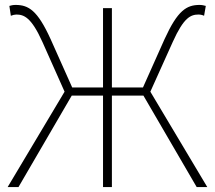

<svg xmlns="http://www.w3.org/2000/svg" viewBox="-20 -759 872 779"><path d="M11 0H55L271 -371H398V0H434V-371H562L778 0H821L590 -387L681 -589C726 -689 754 -700 786 -700C793 -700 802 -698 808 -695L815 -735C808 -737 799 -739 790 -739C737 -739 701 -717 648 -601L560 -404H434V-726H398V-404H273L185 -601C132 -717 96 -739 43 -739C33 -739 24 -737 18 -735L24 -695C31 -698 40 -700 46 -700C77 -700 107 -689 152 -589L242 -387Z"/></svg>

Font: Noto Sans CJK HK Thin
Style: Regular
Weight: 100
Designer: Ryoko NISHIZUKA 西塚涼子 (kana, bopomofo & ideographs); Paul D. Hunt (Latin, Greek & Cyrillic); Sandoll Communications 산돌커뮤니
Foundry: Adobe
Version: Version 2.004;hotconv 1.0.118;makeotfexe 2.5.65603